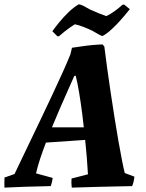

<svg xmlns="http://www.w3.org/2000/svg" viewBox="-35 -863 677 892"><path d="M-14.4 8.7Q-14.9 -3.3 -14.7 -14.8Q-14.4 -26.3 -14 -38.3L32.5 -54.5Q40.9 -72 58.9 -109.8Q77 -147.6 101.4 -198.6Q125.8 -249.6 153.1 -306.4Q180.3 -363.2 206.8 -419.8Q233.3 -476.4 255.7 -525.8Q278.1 -575.3 292.1 -610.6L299.4 -641.1Q320.6 -644.2 345.6 -647.8Q370.6 -651.5 395.7 -653.8Q420.9 -656.1 441.7 -656.6L449.8 -646.4Q455.5 -599.9 463.1 -544.5Q470.7 -489.2 479.5 -430.9Q488.3 -372.6 497.3 -315.6Q506.3 -258.6 515.1 -208.3Q523.9 -158 531.5 -119.5Q539 -81 544.6 -59.1L589.4 -42.4Q588.4 -30.4 585.6 -18.9Q582.9 -7.3 578.9 1.6Q498.6 3.1 427.7 4.9Q356.7 6.7 298.4 8.7Q296.9 -2.3 296.7 -12.5Q296.4 -22.7 297.4 -33.6L373.6 -53.2Q372 -86.9 368.2 -132.5Q364.4 -178.2 359.1 -229.9Q353.7 -281.7 347.1 -333.4Q340.5 -385.1 332.9 -431.1Q325.3 -477 316.8 -511.3L310.1 -510.3Q294.6 -475.3 277.8 -437.2Q261 -399.1 243.5 -359.3Q226.1 -319.5 209.6 -279.3Q193.1 -239.1 178.3 -200.4Q163.5 -161.7 151.5 -125.6Q139.6 -89.5 132.4 -57.6L209.7 -36.4Q208.7 -26.4 206.4 -16.9Q204.2 -7.4 200.7 1.6Q139.3 2.6 82.6 4.6Q26 6.7 -14.4 8.7ZM168.6 -199.8 196.9 -271.5H369.7L371.1 -213.7ZM231.9 -694.2 208.2 -717.9Q221.8 -736.9 241 -760.3Q260.1 -783.7 283.5 -806.4Q306.9 -829.1 330.9 -843.1Q340 -842.2 354 -835Q368 -827.8 382.7 -819.1Q401.4 -810.6 422.7 -801.8Q443.9 -793.1 458.6 -788.1Q477.6 -796.7 497.2 -811Q516.7 -825.3 534.6 -841.1L542.2 -841.6L568.2 -820.4Q557.1 -806.4 540.9 -787.4Q524.8 -768.4 506.6 -749.4Q488.4 -730.4 471 -715.8Q453.5 -701.3 440.5 -695.7Q435 -696.7 422 -703.9Q409 -711.2 394.3 -719.9Q375 -729.4 351.9 -738.3Q328.7 -747.3 312.7 -750.2Q302.2 -743.9 289.2 -734.6Q276.1 -725.3 263.1 -715Q250 -704.7 239 -694.7Z"/></svg>

Font: Labrada
Style: Italic
Weight: 400
Italic angle: -7°
Designer: Mercedes Jáuregui
Foundry: Omnibus-Type Team
Version: Version 1.000